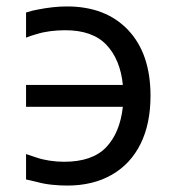

<svg xmlns="http://www.w3.org/2000/svg" viewBox="-20 -563 568 597"><path d="M189 14Q167 14 142 11.5Q117 9 96 3L61 -5V-84L94 -73Q111 -67 134 -63.5Q157 -60 179 -60Q267 -60 310 -105Q353 -150 362 -231H61V-299H362Q354 -378 311 -423.5Q268 -469 183 -469Q159 -469 136 -466Q113 -463 94 -457Q79 -453 61 -446V-524Q73 -528 79.5 -529.5Q86 -531 96 -533Q146 -543 188 -543Q309 -543 378.5 -469.5Q448 -396 448 -265Q448 -178 417 -115.5Q386 -53 327.5 -19.5Q269 14 189 14Z"/></svg>

Font: PlemolJP
Style: Regular
Weight: 400
Monospace: yes
Version: v2.0.4; ttfautohint (v1.8.4.7-5d5b-dirty) -l 6 -r 45 -G 200 